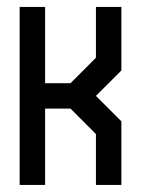

<svg xmlns="http://www.w3.org/2000/svg" viewBox="-20 -618 406 553"><path d="M36.6 -598.1H109.9V-378.4H183.1L256.3 -451.7V-598.1H329.6V-415L256.3 -341.8L329.6 -268.6V-85.4H256.3V-231.9L183.1 -305.2H109.9V-85.4H36.6Z"/></svg>

Font: BabelStone Khitan Seals
Style: Regular
Weight: 400
Designer: Andrew West
Foundry: BabelStone
Version: Version 1.004